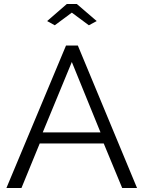

<svg xmlns="http://www.w3.org/2000/svg" viewBox="-20 -937 716 957"><path d="M309 -710H368L663 0H589L497 -222H178L87 0H12ZM481 -277 338 -628 193 -277ZM215 -832 313 -917H363L462 -832L423 -811L338 -874L253 -811Z"/></svg>

Font: IngvarSans
Style: Regular
Weight: 400
Version: Version 1.000